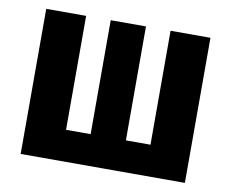

<svg xmlns="http://www.w3.org/2000/svg" viewBox="-64 -611 833 692"><g transform="rotate(10 352.5 -265.5)"><path d="M653 0H52V-531H198V-114H288V-531H417V-114H507V-531H653Z"/></g></svg>

Font: Fira Sans Condensed
Style: Bold
Weight: 700
Width: 3
Designer: bBox Type GmbH & Carrois Corporate GbR & Edenspiekermann AG
Foundry: bBox Type GmbH & Carrois Corporate GbR & Edenspiekermann AG
Version: Version 4.301